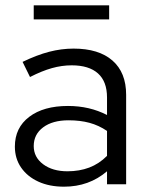

<svg xmlns="http://www.w3.org/2000/svg" viewBox="-20 -694 556 723"><path d="M221 9Q166 9 124.5 -10Q83 -29 59.5 -63Q36 -97 36 -142Q36 -213 90 -254Q144 -295 236 -295Q317 -295 383 -261V-327Q383 -387 349 -417.5Q315 -448 250 -448Q213 -448 175.5 -437.5Q138 -427 93 -404L65 -461Q119 -487 165 -499Q211 -511 257 -511Q352 -511 403.5 -466Q455 -421 455 -337V0H383V-49Q349 -20 308.5 -5.5Q268 9 221 9ZM107 -144Q107 -102 142.5 -75.5Q178 -49 234 -49Q279 -49 316 -63Q353 -77 383 -107V-201Q352 -222 317 -231.5Q282 -241 238 -241Q178 -241 142.5 -214.5Q107 -188 107 -144ZM107 -621V-674H391V-621Z"/></svg>

Font: Red Hat Display VF
Style: Regular
Weight: 300
Designer: Pentagram, MCKL
Foundry: Pentagram, MCKL
Version: Version 1.023